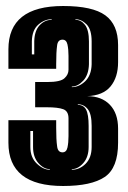

<svg xmlns="http://www.w3.org/2000/svg" viewBox="-20 -613 426 639"><path d="M190 6Q8 6 8 -138V-213H167V-188Q167 -147 170 -127Q172 -106 188 -106Q201 -106 204.5 -122Q208 -138 208 -160V-219Q208 -243 190.5 -249.5Q173 -256 136 -256H97V-340H137Q182 -340 195 -353Q208 -365 208 -381V-427Q208 -449 204.5 -465Q201 -481 188 -481Q172 -481 170 -461Q167 -440 167 -399V-384H8V-449Q8 -593 190 -593Q288 -593 330.5 -562Q373 -531 373 -463V-406Q373 -356 348 -325.5Q323 -295 270 -293Q318 -293 345.5 -264.5Q373 -236 373 -185V-138Q373 -54 328.5 -24Q284 6 190 6ZM86 -432H94V-476Q95 -511 112 -529Q129 -547 152 -547V-549Q128 -549 107.5 -531Q87 -513 86 -476ZM219 -323Q243 -323 263.5 -342.5Q284 -362 285 -399V-475Q285 -515 268 -532Q251 -549 231 -549V-547Q250 -547 263 -530Q276 -513 276 -475V-399Q275 -364 257 -344.5Q239 -325 219 -325ZM219 -48Q245 -48 265 -68Q285 -88 285 -124V-194Q285 -234 272 -250Q259 -266 239 -266V-264Q258 -264 266.5 -248Q275 -232 275 -194V-124Q275 -90 257 -70Q239 -50 219 -50ZM146 -48V-50Q126 -50 108 -70Q90 -90 90 -124V-177H81V-124Q81 -89 102.5 -68.5Q124 -48 146 -48Z"/></svg>

Font: Alumni Sans Inline One
Style: Regular
Weight: 400
Designer: Robert E. Leuschke
Foundry: Robert E. Leuschke
Version: Version 1.100; ttfautohint (v1.8.3)